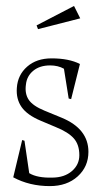

<svg xmlns="http://www.w3.org/2000/svg" viewBox="-20 -611 343 651"><path d="M24.9 -9.8 55.2 -136.2 63 -133.8 79.1 -23.9Q106.4 -7.3 158.2 -8.8Q198.7 -9.3 223.9 -31Q249 -52.7 249 -85Q249 -120.6 230.2 -141.8Q211.4 -163.1 168.9 -180.2L119.1 -201.2Q72.3 -220.7 53.2 -248Q34.2 -275.4 37.1 -313Q40 -356.9 72 -385Q104 -413.1 154.8 -413.1Q213.9 -413.1 251 -394L221.2 -274.9L212.9 -276.9L196.8 -377.9Q176.8 -389.2 149.9 -389.2Q114.7 -389.2 92.8 -371.1Q70.8 -353 67.9 -324.2Q63.5 -293.5 77.4 -272.7Q91.3 -252 130.9 -235.8L189 -211.9Q279.8 -174.3 279.8 -96.2Q279.8 -45.9 243.4 -12.9Q207 20 148.9 20Q80.1 20 24.9 -9.8ZM104 -524.9 231 -590.8 252 -548.8 108.9 -512.2Z"/></svg>

Font: Halibut Cnd Thin
Style: Regular
Weight: 250
Width: 3
Designer: Matteo Maggi
Foundry: Collletttivo
Version: Version 3.080 | FøM Fix